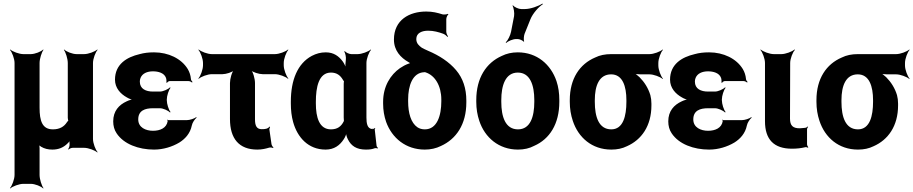

<svg xmlns="http://www.w3.org/2000/svg" viewBox="-20 -833 5146 1082"><path d="M372 -17C372 -9 368 3 364 7L366 10C370 5 382 0 390 0H454C478 0 515 14 528 26L530 24C518 11 504 -26 504 -50V-478C504 -502 518 -539 530 -552L528 -554C515 -542 478 -528 454 -528H412C388 -528 353 -542 342 -554L340 -552C350 -539 362 -502 362 -478V-169C362 -166 364 -152 366 -151L368 -154C366 -155 358 -147 357 -144C341 -119 316 -104 278 -104C218 -104 203 -152 203 -226V-478C203 -502 215 -539 225 -552L223 -554C212 -542 177 -528 153 -528H112C88 -528 51 -542 38 -554L36 -552C48 -539 62 -502 62 -478V153C62 177 48 214 36 227L38 229C51 217 88 203 112 203H153C177 203 212 217 223 229L225 227C215 214 203 177 203 153V2C203 -5 202 -17 199 -22L196 -20C199 -15 207 -9 212 -6C230 5 251 10 275 10C311 10 337 -2 358 -22C364 -28 374 -37 376 -44L374 -45C371 -39 371 -26 372 -17Z M842 -96C802 -96 759 -114 759 -160C759 -210 797 -223 842 -223H881C899 -223 928 -210 938 -199L941 -202C931 -213 920 -247 920 -269V-272C920 -293 931 -327 941 -338L938 -341C928 -330 899 -317 881 -317H842C802 -317 768 -332 768 -373C768 -380 769 -387 772 -394C782 -419 809 -431 842 -431C872 -431 905 -422 915 -395C918 -389 919 -372 918 -367L921 -366C923 -370 930 -376 936 -376H1043C1050 -376 1059 -371 1062 -368L1065 -371C1061 -375 1056 -382 1056 -388C1054 -409 1048 -427 1038 -444C1002 -503 929 -538 848 -538C818 -538 792 -535 767 -528C694 -511 628 -471 628 -384C628 -337 659 -304 695 -284C706 -277 725 -270 735 -269V-273C725 -274 706 -268 694 -262C650 -242 618 -207 618 -149C618 -124 624 -101 637 -82C677 -21 761 10 848 10C900 10 951 -6 991 -30C1023 -50 1052 -81 1061 -126C1064 -142 1078 -162 1088 -170L1086 -173C1076 -165 1050 -156 1033 -156H928C926 -156 926 -158 925 -159L922 -157C923 -156 925 -153 925 -151C919 -111 882 -96 842 -96Z M1455 -105C1426 -105 1417 -125 1417 -160V-365C1417 -389 1406 -429 1393 -441L1391 -439C1403 -426 1440 -415 1460 -415H1529C1553 -415 1590 -401 1603 -389L1605 -391C1593 -404 1579 -441 1579 -465V-478C1579 -502 1593 -539 1605 -552L1603 -554C1590 -542 1553 -528 1529 -528H1174C1150 -528 1113 -542 1100 -554L1098 -552C1110 -539 1124 -502 1124 -478V-465C1124 -441 1110 -404 1098 -391L1100 -389C1113 -401 1150 -415 1174 -415H1234C1254 -415 1290 -426 1302 -439L1300 -441C1287 -429 1276 -389 1276 -365V-162C1276 -52 1327 10 1430 10C1456 10 1477 5 1497 -1C1504 -3 1515 -1 1519 1L1521 -2C1517 -5 1511 -14 1510 -21L1498 -104C1498 -109 1501 -115 1502 -117L1499 -120C1490 -107 1475 -105 1455 -105Z M2077 -107 2080 -104 2076 -106C2049 -109 2045 -140 2045 -171V-478C2045 -502 2059 -539 2071 -552L2069 -554C2056 -542 2019 -528 1995 -528H1960C1948 -528 1929 -537 1923 -545L1920 -542C1926 -535 1931 -510 1929 -497C1927 -482 1925 -458 1928 -446L1931 -447C1928 -457 1920 -475 1912 -486C1890 -516 1861 -538 1816 -538C1787 -538 1762 -531 1737 -518C1657 -475 1619 -382 1619 -260V-250C1619 -212 1623 -177 1632 -145C1656 -59 1717 10 1815 10C1863 10 1895 -14 1917 -48C1925 -59 1932 -77 1933 -87H1930C1929 -77 1935 -58 1941 -47C1959 -11 1989 10 2042 10C2063 10 2078 8 2093 2C2097 1 2105 2 2108 4L2110 0C2107 -1 2102 -8 2102 -13L2092 -102C2091 -105 2094 -108 2095 -110L2092 -112C2091 -111 2088 -107 2086 -107ZM1917 -360V-171C1917 -165 1918 -159 1918 -153C1918 -153 1918 -149 1919 -149C1919 -149 1919 -153 1919 -153C1918 -153 1917 -149 1917 -149C1903 -121 1882 -104 1845 -104C1779 -104 1760 -172 1760 -250V-260C1760 -341 1776 -424 1845 -424C1878 -424 1898 -408 1912 -384C1913 -382 1919 -373 1920 -374L1919 -378C1918 -377 1917 -363 1917 -360Z M2393 -660C2424 -660 2452 -652 2477 -643C2486 -640 2498 -630 2502 -625L2505 -627C2501 -633 2495 -645 2495 -654V-725C2495 -734 2501 -748 2507 -752L2504 -755C2499 -752 2482 -750 2474 -752C2445 -761 2419 -768 2382 -768C2287 -768 2200 -721 2200 -610C2200 -548 2238 -508 2282 -483C2286 -480 2294 -475 2298 -475L2299 -479C2295 -479 2287 -476 2282 -474C2265 -468 2249 -459 2234 -449C2181 -412 2139 -347 2139 -259V-249C2139 -212 2145 -178 2156 -146C2189 -55 2267 10 2374 10C2407 10 2438 3 2464 -10C2551 -49 2608 -132 2608 -256V-266C2608 -335 2589 -392 2550 -438C2511 -484 2456 -520 2392 -547C2378 -553 2366 -559 2357 -564C2342 -575 2326 -588 2326 -613C2326 -648 2359 -660 2393 -660ZM2370 -426H2376C2377 -426 2379 -425 2379 -425C2431 -408 2467 -350 2467 -272V-262C2467 -181 2443 -104 2374 -104C2358 -104 2344 -108 2332 -116C2296 -141 2280 -195 2280 -262V-272C2280 -351 2305 -423 2370 -426Z M2664 -269V-259C2664 -220 2670 -185 2681 -152C2712 -58 2791 10 2899 10C2933 10 2964 3 2990 -11C3077 -49 3132 -134 3132 -259V-269C3132 -308 3127 -343 3116 -376C3084 -470 3006 -538 2898 -538C2864 -538 2834 -531 2808 -518C2720 -479 2664 -394 2664 -269ZM2991 -269V-259C2991 -176 2969 -104 2899 -104C2828 -104 2805 -175 2805 -259V-269C2805 -351 2828 -424 2898 -424C2968 -424 2991 -352 2991 -269ZM2877 -742 2860 -654C2856 -633 2841 -604 2830 -594L2832 -591C2843 -601 2870 -613 2889 -613H2897C2907 -613 2927 -605 2930 -598L2934 -600C2930 -607 2932 -631 2936 -642L2969 -724C2982 -757 3016 -795 3039 -809L3037 -813C3014 -798 2969 -782 2938 -782H2917C2903 -782 2878 -793 2871 -803L2868 -801C2875 -791 2880 -759 2877 -742Z M3690 -464V-478C3690 -502 3704 -539 3716 -552L3714 -554C3701 -542 3664 -528 3640 -528H3424C3390 -528 3360 -522 3334 -509C3247 -472 3191 -390 3191 -269V-259C3191 -220 3197 -185 3208 -152C3239 -58 3316 10 3425 10C3458 10 3487 4 3513 -9C3595 -45 3651 -123 3651 -239V-249C3651 -266 3649 -282 3645 -297C3633 -337 3611 -371 3584 -398C3574 -407 3559 -420 3550 -424L3548 -420C3557 -416 3575 -414 3589 -414H3640C3664 -414 3701 -400 3714 -388L3716 -390C3704 -403 3690 -440 3690 -464ZM3424 -414C3489 -414 3510 -346 3510 -269V-259C3510 -180 3492 -104 3425 -104C3354 -104 3332 -175 3332 -259V-269C3332 -349 3356 -414 3424 -414Z M3970 -96C3930 -96 3887 -114 3887 -160C3887 -210 3925 -223 3970 -223H4009C4027 -223 4056 -210 4066 -199L4069 -202C4059 -213 4048 -247 4048 -269V-272C4048 -293 4059 -327 4069 -338L4066 -341C4056 -330 4027 -317 4009 -317H3970C3930 -317 3896 -332 3896 -373C3896 -380 3897 -387 3900 -394C3910 -419 3937 -431 3970 -431C4000 -431 4033 -422 4043 -395C4046 -389 4047 -372 4046 -367L4049 -366C4051 -370 4058 -376 4064 -376H4171C4178 -376 4187 -371 4190 -368L4193 -371C4189 -375 4184 -382 4184 -388C4182 -409 4176 -427 4166 -444C4130 -503 4057 -538 3976 -538C3946 -538 3920 -535 3895 -528C3822 -511 3756 -471 3756 -384C3756 -337 3787 -304 3823 -284C3834 -277 3853 -270 3863 -269V-273C3853 -274 3834 -268 3822 -262C3778 -242 3746 -207 3746 -149C3746 -124 3752 -101 3765 -82C3805 -21 3889 10 3976 10C4028 10 4079 -6 4119 -30C4151 -50 4180 -81 4189 -126C4192 -142 4206 -162 4216 -170L4214 -173C4204 -165 4178 -156 4161 -156H4056C4054 -156 4054 -158 4053 -159L4050 -157C4051 -156 4053 -153 4053 -151C4047 -111 4010 -96 3970 -96Z M4443 5C4472 5 4495 2 4516 -3C4521 -5 4530 -3 4533 0L4535 -3C4532 -6 4528 -15 4528 -20V-105C4528 -110 4532 -115 4534 -118L4531 -120C4529 -118 4524 -113 4519 -113L4511 -112L4487 -110C4448 -110 4432 -125 4432 -165L4433 -478C4433 -502 4447 -539 4460 -552L4457 -554C4444 -542 4407 -528 4383 -528H4341C4317 -528 4280 -542 4267 -554L4265 -552C4277 -539 4291 -502 4291 -478V-150C4291 -47 4341 5 4443 5Z M5080 -464V-478C5080 -502 5094 -539 5106 -552L5104 -554C5091 -542 5054 -528 5030 -528H4814C4780 -528 4750 -522 4724 -509C4637 -472 4581 -390 4581 -269V-259C4581 -220 4587 -185 4598 -152C4629 -58 4706 10 4815 10C4848 10 4877 4 4903 -9C4985 -45 5041 -123 5041 -239V-249C5041 -266 5039 -282 5035 -297C5023 -337 5001 -371 4974 -398C4964 -407 4949 -420 4940 -424L4938 -420C4947 -416 4965 -414 4979 -414H5030C5054 -414 5091 -400 5104 -388L5106 -390C5094 -403 5080 -440 5080 -464ZM4814 -414C4879 -414 4900 -346 4900 -269V-259C4900 -180 4882 -104 4815 -104C4744 -104 4722 -175 4722 -259V-269C4722 -349 4746 -414 4814 -414Z"/></svg>

Font: Asimov
Style: EdgeNar
Weight: 500
Designer: Google
Version: Version 2.000980: 2014